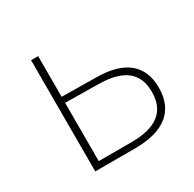

<svg xmlns="http://www.w3.org/2000/svg" viewBox="-121 -648 785 776"><g transform="rotate(-30 272.0 -259.5)"><path d="M113 0H299C434 0 505 -56 505 -165C505 -271 437 -326 309 -327L146 -329V-519H113ZM299 -29H146V-301L299 -299C415 -298 472 -255 472 -164C472 -73 414 -29 299 -29Z"/></g></svg>

Font: Chess Sans ExtraLight
Style: Regular
Weight: 275
Designer: Wolf Bōese
Foundry: Wolf Bōese
Version: Version 7.223;Glyphs 3.3 (3306)